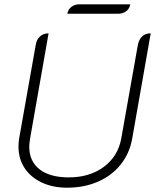

<svg xmlns="http://www.w3.org/2000/svg" viewBox="-20 -864 721 893"><path d="M66 -182Q66 -201 69 -220L146 -654Q150 -680 166 -694.5Q182 -709 206 -709L120 -220Q116 -194 116 -182Q116 -114 164 -76.5Q212 -39 300 -39Q397 -39 463 -88Q529 -137 544 -220L621 -654Q626 -680 641 -694.5Q656 -709 681 -709L595 -220Q583 -151 541.5 -99Q500 -47 435.5 -19Q371 9 292 9Q225 9 173.5 -15.5Q122 -40 94 -83Q66 -126 66 -182ZM350 -844H586Q582 -823 566.5 -811.5Q551 -800 528 -800H293Q297 -821 312.5 -832.5Q328 -844 350 -844Z"/></svg>

Font: K2D Thin
Style: Italic
Weight: 100
Italic angle: -10°
Designer: Katatrad Aksorn Co.,Ltd.
Foundry: Cadson Demak Co.,Ltd.
Version: Version 1.000; ttfautohint (v1.6)